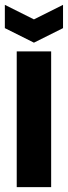

<svg xmlns="http://www.w3.org/2000/svg" viewBox="-33 -772 280 792"><path d="M36 0V-560H178V0ZM227 -752V-656L107 -596L-13 -656V-752L107 -692Z"/></svg>

Font: Tektur Condensed SemiBold
Style: Regular
Weight: 600
Width: 3
Designer: Adam Jagosz
Foundry: Adam Jagosz
Version: Version 1.005;gftools[0.9.30]